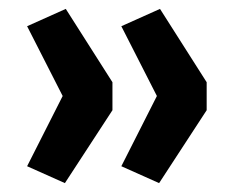

<svg xmlns="http://www.w3.org/2000/svg" viewBox="-20 -484 544 432"><path d="M126 -72 41 -110 121 -268 41 -425 128 -464 233 -299V-236ZM338 -72 253 -110 333 -268 253 -425 340 -464 445 -299V-236Z"/></svg>

Font: Nunito Sans 10pt
Style: Bold
Weight: 700
Designer: Vernon Adams
Foundry: Vernon Adams
Version: Version 3.101;gftools[0.9.27]